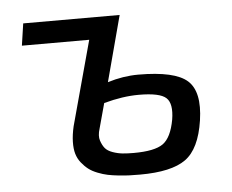

<svg xmlns="http://www.w3.org/2000/svg" viewBox="-42 -535 713 591"><g transform="rotate(-5 314.5 -239.5)"><path d="M348 -487 294 -284Q342 -299 389 -299Q502 -299 540.5 -264.5Q579 -230 566 -142Q553 -55 509 -23.5Q465 8 368 8Q350 8 335.5 7.5Q321 7 302 5Q283 3 268.5 0Q254 -3 237.5 -9.5Q221 -16 210 -24.5Q199 -33 189 -45.5Q179 -58 174.5 -73.5Q170 -89 170.5 -110.5Q171 -132 177 -158L248 -419H40L50 -487ZM277 -221 256 -144Q249 -122 254 -107Q259 -92 266.5 -83Q274 -74 289.5 -68.5Q305 -63 320 -61.5Q335 -60 354 -60Q419 -60 445 -78.5Q471 -97 481 -152Q489 -201 469.5 -219Q450 -237 385 -237Q335 -237 277 -221Z"/></g></svg>

Font: Exo 2.0
Style: Italic
Weight: 400
Italic angle: -8°
Designer: Natanael Gama
Version: Version 1.001;PS 001.001;hotconv 1.0.70;makeotf.lib2.5.58329